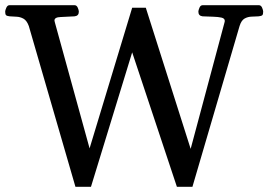

<svg xmlns="http://www.w3.org/2000/svg" viewBox="-22 -713 1037 742"><path d="M269.5 8.8 89.4 -612.3Q81.5 -633.8 68.6 -640.9Q55.7 -647.9 41.7 -648.4Q27.8 -648.9 15.6 -649.9Q5.4 -650.9 1.7 -654.1Q-2 -657.2 -2 -668Q-2 -673.3 2.4 -683.1Q6.8 -692.9 14.6 -692.9H266.1Q274.4 -692.9 278.6 -683.1Q282.7 -673.3 282.7 -668Q282.7 -651.9 266.6 -649.9Q236.3 -647.9 212.4 -647.2Q188.5 -646.5 188.5 -633.8Q188.5 -632.3 189.5 -628.4L324.2 -139.6L488.8 -683.1H541.5L714.8 -137.7L846.2 -628.4Q846.7 -629.9 846.7 -632.3Q846.7 -642.1 833.7 -645Q820.8 -647.9 801.3 -648.4Q781.7 -648.9 760.7 -649.9Q744.6 -651.9 744.6 -668Q744.6 -673.3 748.8 -683.1Q752.9 -692.9 761.2 -692.9H978.5Q986.8 -692.9 991 -683.1Q995.1 -673.3 995.1 -668Q995.1 -657.2 991.5 -654.1Q987.8 -650.9 977.5 -649.9Q965.8 -648.9 950.9 -648.7Q936 -648.4 923.3 -641.4Q910.6 -634.3 903.8 -612.3L721.7 8.8H661.6L488.8 -510.7L329.6 8.8Z"/></svg>

Font: Gelasio
Style: Regular
Weight: 400
Designer: Eben Sorkin
Foundry: Eben Sorkin
Version: Version 1.008